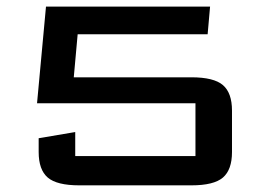

<svg xmlns="http://www.w3.org/2000/svg" viewBox="-20 -557 807 577"><path d="M91.3 -246.6 118.2 -537.1H611.3L604 -454.1H213.4L201.7 -324.7H555.2Q622.6 -324.7 649.9 -301.3Q677.2 -277.8 677.2 -224.6V-100.1Q677.2 -46.9 649.9 -23.4Q622.6 0 555.2 0H218.3Q150.9 0 123.5 -23.4Q96.2 -46.9 96.2 -100.1V-141.6L206.1 -160.2V-87.9H567.4V-246.6Z"/></svg>

Font: Squarish Sans CT
Style: RegularSC
Weight: 400
Version: Version 0.9